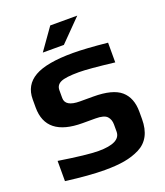

<svg xmlns="http://www.w3.org/2000/svg" viewBox="-154 -948 913 1062"><g transform="rotate(-20 303.0 -417.5)"><path d="M568 -228C568 -282.7 551.8 -324 519.5 -352C487.2 -380 433 -394 357 -394H279C221.7 -394 193 -411 193 -445V-491C193 -511.7 202.7 -526.3 222 -535C241.3 -543.7 276.7 -548 328 -548C365.3 -548 434.7 -542 536 -530V-646C450.7 -654.7 383 -659 333 -659C229.7 -659 154.5 -645.5 107.5 -618.5C60.5 -591.5 37 -550 37 -494V-446C37 -332.7 108.3 -276 251 -276H327C361 -276 383.7 -269.8 395 -257.5C406.3 -245.2 412 -229.3 412 -210V-168C412 -123.3 368.7 -101 282 -101C238 -101 160.7 -109.7 50 -127V-8C141.3 4 218 10 280 10C324.7 10 363.2 7.2 395.5 1.5C427.8 -4.2 457.7 -13.8 485 -27.5C512.3 -41.2 533 -61.2 547 -87.5C561 -113.8 568 -146.3 568 -185ZM427 -845H268L178 -718H302Z"/></g></svg>

Font: Play
Style: Bold
Weight: 700
Designer: Jonas Hecksher
Foundry: Jonas Hecksher, Playtypeª, e-types AS
Version: Version 1.002